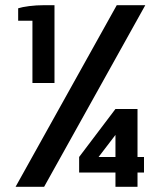

<svg xmlns="http://www.w3.org/2000/svg" viewBox="-20 -720 630 740"><path d="M40 0 430 -700H540L150 0ZM425 0V-55H285V-115L425 -300H510V-115H535V-55H510V0ZM360 -115H425V-200ZM105 -400V-640H50V-688Q65 -693 92.5 -696.5Q120 -700 150 -700H190V-400Z"/></svg>

Font: Cuprum
Style: Regular
Weight: 400
Designer: Jovanny Lemonad
Foundry: Jovanny Lemonad
Version: Version 3.000